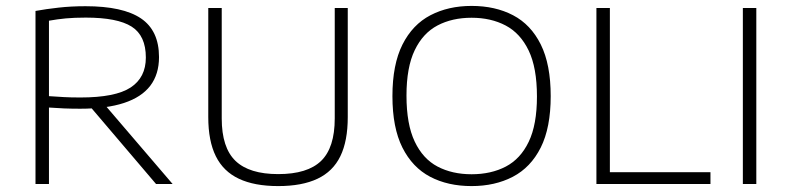

<svg xmlns="http://www.w3.org/2000/svg" viewBox="-20 -622 2676 649"><path d="M100 0V-585Q135.5 -591.5 177.8 -596.2Q220 -601 269 -601Q395.5 -601 456.5 -559.8Q517.5 -518.5 517.5 -429Q517.5 -371 488 -332.2Q458.5 -293.5 399.2 -274Q340 -254.5 251 -254.5Q222 -254.5 196.8 -255.5Q171.5 -256.5 145.5 -258.5V0ZM507.5 0 267.5 -282H322L563.5 0ZM252 -292.5Q370 -292.5 421.5 -326.2Q473 -360 473 -427.5Q473 -501.5 425 -532Q377 -562.5 270 -562.5Q231 -562.5 202.2 -559.8Q173.5 -557 145.5 -552V-297Q175 -295 196.5 -293.8Q218 -292.5 252 -292.5Z M920.5 7Q840 7 787.5 -17.8Q735 -42.5 709.5 -94Q684 -145.5 684 -226V-595H729.5V-221.5Q729.5 -123 776 -78.2Q822.5 -33.5 920.5 -33.5Q1019.5 -33.5 1065.5 -78.2Q1111.5 -123 1111.5 -221.5V-595H1155.5V-226Q1155.5 -145.5 1130.5 -94Q1105.5 -42.5 1053.2 -17.8Q1001 7 920.5 7Z M1574 7Q1494 7 1434 -24.5Q1374 -56 1340.2 -123.2Q1306.5 -190.5 1306.5 -297Q1306.5 -404 1340.5 -471.5Q1374.5 -539 1435 -570.5Q1495.5 -602 1574 -602Q1654 -602 1714.2 -570.5Q1774.5 -539 1808 -471.5Q1841.5 -404 1841.5 -297Q1841.5 -190.5 1807.8 -123.2Q1774 -56 1713.5 -24.5Q1653 7 1574 7ZM1574 -33Q1640 -33 1689.8 -59Q1739.5 -85 1767.2 -142.8Q1795 -200.5 1795 -296Q1795 -393 1767 -451.2Q1739 -509.5 1689.2 -535.8Q1639.5 -562 1574 -562Q1508.5 -562 1459 -536Q1409.5 -510 1381.8 -452.2Q1354 -394.5 1354 -299Q1354 -202 1381.8 -143.5Q1409.5 -85 1459 -59Q1508.5 -33 1574 -33Z M1996 0V-595H2041.5V-40H2381.5V0Z M2491 0V-595H2536.5V0Z"/></svg>

Font: Encode Sans SC SemiExpanded ExtraLight
Style: Regular
Weight: 250
Width: 6
Designer: Multiple Designers
Foundry: Impallari Type
Version: Version 3.002